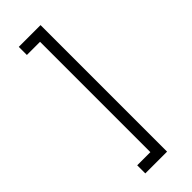

<svg xmlns="http://www.w3.org/2000/svg" viewBox="-318 -881 1073 1073"><g transform="rotate(-45 219.0 -344.0)"><path d="M108 156V92H212V-780H108V-844H280V156Z"/></g></svg>

Font: Zaghawa Beria
Style: Regular
Weight: 400
Designer: Anonymous
Foundry: Designed by a volunteer who chooses to remain anonymous, in cooperation with SIL International and the Mission Protestan
Version: Version 1.001